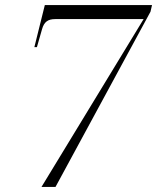

<svg xmlns="http://www.w3.org/2000/svg" viewBox="-20 -734 617 754"><path d="M143 0H198L571 -688L577 -714H156L115 -549H125L145 -619C153 -648 168 -659 197 -659H544Z"/></svg>

Font: Noto Serif Display Light
Style: Italic
Weight: 300
Italic angle: -12°
Designer: Monotype Design Team
Foundry: Monotype Imaging Inc.
Version: Version 2.009